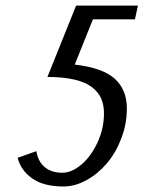

<svg xmlns="http://www.w3.org/2000/svg" viewBox="-20 -550 520 696"><path d="M206.1 76.2Q239.7 76.2 274.7 46.9Q309.6 17.6 333.3 -33.2Q356.9 -84 356.9 -139.2Q356.9 -169.9 346.7 -193.1Q336.4 -216.3 313.2 -234.1Q290 -252 249.5 -261.5Q209 -271 151.9 -271L255.9 -529.8H480L469.2 -480H316.9L251 -315.9Q352.5 -304.2 396.2 -264.4Q439.9 -224.6 439.9 -157.2Q439.9 -101.1 419.7 -48.1Q399.4 4.9 366.9 42.7Q334.5 80.6 293 103.3Q251.5 126 210 126Q138.2 126 96.9 96.9Q55.7 67.9 43.9 22L111.8 -2Q117.7 35.2 142.1 55.7Q166.5 76.2 206.1 76.2Z"/></svg>

Font: Pfennig
Style: Italic
Weight: 500
Italic angle: -13°
Version: Version 20120410 ; ttfautohint (v0.8)